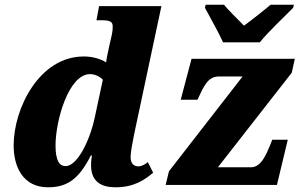

<svg xmlns="http://www.w3.org/2000/svg" viewBox="-20 -786 1279 816"><path d="M928 -606H1084C1121 -652 1189 -715 1226 -753L1229 -766H1130C1106 -745 1050 -701 1017 -677C994 -701 948 -745 932 -766H854L851 -753C871 -715 912 -643 928 -606ZM184 10C263 10 314 -22 366 -125H371C369 -117 367 -102 367 -84C367 -14 410 10 471 10C549 10 594 -21 631 -52L608 -97C601 -90 584 -79 568 -79C549 -79 535 -91 535 -118C535 -140 543 -179 550 -215L666 -760H401L390 -700H413C455 -700 459 -689 459 -672C459 -656 456 -639 451 -620L443 -584C440 -572 433 -538 431 -521C407 -536 373 -546 336 -546C147 -546 38 -325 38 -168C38 -75 79 10 184 10ZM684 0H1157L1203 -192H1137L1128 -169C1110 -126 1089 -75 1046 -75H906L1220 -477L1233 -536H794L748 -362H819L821 -366C846 -418 862 -461 911 -461H1011L698 -58ZM259 -80C234 -80 216 -100 216 -168C216 -272 271 -471 363 -471C381 -471 404 -462 417 -447L383 -288C361 -184 307 -80 259 -80Z"/></svg>

Font: Noto Serif SemiCondensed Black
Style: Italic
Weight: 900
Width: 4
Italic angle: -12°
Designer: Monotype Design Team
Foundry: Monotype Imaging Inc.
Version: Version 2.014